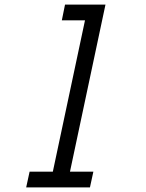

<svg xmlns="http://www.w3.org/2000/svg" viewBox="-20 -820 640 840"><path d="M196.5 0 366.5 -800H441.5L271.5 0ZM94.5 0 109.5 -69H388.5L373.5 0ZM250.5 -731 264.5 -800H408.5L394.5 -731Z"/></svg>

Font: Victor Mono Thin
Style: Italic
Weight: 100
Italic angle: -12°
Monospace: yes
Designer: Rune Bjørnerås
Version: Version 1.561;gftools[0.9.30]